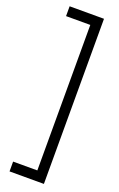

<svg xmlns="http://www.w3.org/2000/svg" viewBox="-191 -816 687 1113"><g transform="rotate(20 153.0 -259.5)"><path d="M31.2 250V189.5H180.7V-708H31.2V-768.6H243.2V250Z"/></g></svg>

Font: Kay Pho Du
Style: Regular
Weight: 400
Designer: Victor Gaultney, Khu Oo Reh
Foundry: SIL International
Version: Version 3.000